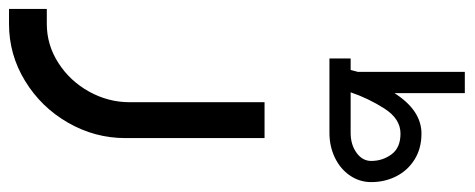

<svg xmlns="http://www.w3.org/2000/svg" viewBox="-324 -448 1016 411"><g transform="rotate(90 183.5 -243.0)"><path d="M29.8 245.2Q95.4 245.2 151.6 210.9Q207.9 176.6 241 119.1Q274.1 61.6 274.1 -3.9V-301.8H197.3V-13Q197.3 32.8 174.6 73.8Q151.9 114.7 113.3 139.5Q74.7 164.3 29.8 164.3H-2.4V245.2ZM264.5 -592.8Q294.7 -592.8 308.8 -573.7Q323 -554.6 323 -530.1Q323 -511.2 305.5 -498.7Q288.1 -486.1 262.9 -486.1H176.1Q188.9 -524 210.9 -558.4Q232.8 -592.8 264.5 -592.8ZM132.4 -501.8Q130.6 -495.6 128.8 -488.2Q128.5 -487.3 128.3 -486.1H103.7V-440.7H262.9Q291.8 -440.7 316.1 -452.4Q340.4 -464.2 354.3 -484.7Q368.3 -505.3 368.3 -530.1Q368.3 -559.4 355.8 -583.9Q343.3 -608.4 319.7 -623.1Q296.1 -637.7 264.5 -637.7Q214.8 -637.7 177.9 -580V-730.5H132.4Z"/></g></svg>

Font: Arad-VF Thin Dots1
Style: Regular
Weight: 100
Designer: Mohammad Darvishi
Version: Version 1.000;August 30, 2024;FontCreator 15.0.0.2992 64-bit